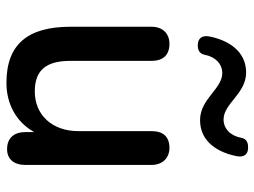

<svg xmlns="http://www.w3.org/2000/svg" viewBox="-117 -663 790 596"><g transform="rotate(90 278.0 -365.0)"><path d="M237 10C304 10 359 -21 390 -76V-49C390 -13 409 8 443 8C474 8 492 -13 492 -49V-440C492 -476 469 -496 439 -496C404 -496 387 -476 387 -440V-213C387 -131 336 -78 264 -78C198 -78 169 -113 169 -188V-440C169 -476 151 -496 116 -496C85 -496 63 -476 63 -440V-189C63 -58 116 10 237 10ZM118 -584C137 -583 147 -591 150 -605C156 -638 178 -660 207 -660C256 -660 287 -591 353 -591C421 -591 454 -648 465 -706C469 -728 458 -740 440 -740C421 -741 411 -734 408 -720C402 -686 380 -664 351 -664C301 -664 271 -734 205 -734C137 -734 104 -676 93 -619C89 -596 100 -585 118 -584Z"/></g></svg>

Font: SN Pro Medium
Style: Regular
Weight: 500
Designer: Tobias Whetton
Foundry: Supernotes
Version: Version 1.003;Glyphs 3.3 (3324)